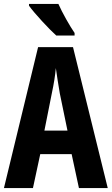

<svg xmlns="http://www.w3.org/2000/svg" viewBox="-20 -953 566 973"><path d="M276 -933H127V-924C153 -887 230 -804 265 -773H358V-786C336 -817 294 -891 276 -933ZM380 0H526L350 -714H173L0 0H147L184 -172H343ZM283 -480 322 -291H205L243 -482C253 -528 260 -573 263 -608C268 -572 275 -527 283 -480Z"/></svg>

Font: Noto Sans Ethiopic ExtraCondensed
Style: Bold
Weight: 700
Width: 2
Designer: Monotype Design Team
Foundry: Monotype Imaging Inc.
Version: Version 2.102